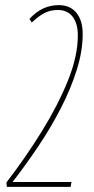

<svg xmlns="http://www.w3.org/2000/svg" viewBox="-20 -730 368 750"><path d="M5 -17Q81 -116 144 -218Q207 -320 245.5 -415.5Q284 -511 284 -591Q284 -639 263.5 -665Q243 -691 206 -691Q178 -691 155.5 -680Q133 -669 104 -642L95 -656Q144 -710 209 -710Q254 -710 278.5 -680Q303 -650 303 -597Q303 -531 280 -457.5Q257 -384 218 -308Q179 -232 130 -159Q81 -86 29 -19H259L256 0H7Z"/></svg>

Font: Georama Condensed Thin
Style: Italic
Weight: 100
Width: 3
Italic angle: -9°
Designer: Jean-Baptiste Levee
Foundry: Production Type
Version: Version 1.000